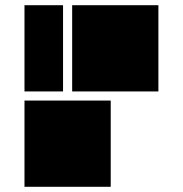

<svg xmlns="http://www.w3.org/2000/svg" viewBox="-20 -717 702 737"><path d="M222 -366H74V-697H222ZM588 -366H257V-697H588ZM405 0H74V-331H405Z"/></svg>

Font: Geotalism
Style: Regular
Weight: 400
Designer: GGBotNet
Foundry: GGBotNet
Version: 1.00